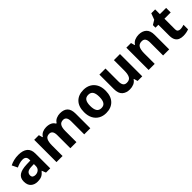

<svg xmlns="http://www.w3.org/2000/svg" viewBox="313 -1989 3327 3327"><g transform="rotate(-45 1976.5 -326.0)"><path d="M302 -557Q412 -557 470.5 -509.5Q529 -462 529 -364V0H425L396 -74H392Q357 -30 318 -10Q279 10 211 10Q138 10 90 -32.5Q42 -75 42 -163Q42 -250 103 -291.5Q164 -333 286 -337L381 -340V-364Q381 -407 358.5 -427Q336 -447 296 -447Q256 -447 218 -435.5Q180 -424 142 -407L93 -508Q137 -531 190.5 -544Q244 -557 302 -557ZM323 -251Q251 -249 223 -225Q195 -201 195 -162Q195 -128 215 -113.5Q235 -99 267 -99Q315 -99 348 -127.5Q381 -156 381 -208V-253Z M1323 -556Q1416 -556 1463.5 -508.5Q1511 -461 1511 -356V0H1362V-319Q1362 -437 1280 -437Q1221 -437 1196 -395Q1171 -353 1171 -274V0H1022V-319Q1022 -437 940 -437Q878 -437 854.5 -390.5Q831 -344 831 -257V0H682V-546H796L816 -476H824Q849 -518 892.5 -537Q936 -556 983 -556Q1043 -556 1085 -536.5Q1127 -517 1149 -476H1162Q1187 -518 1231.5 -537Q1276 -556 1323 -556Z M2160 -274Q2160 -138 2088.5 -64Q2017 10 1894 10Q1818 10 1758.5 -23Q1699 -56 1665 -119.5Q1631 -183 1631 -274Q1631 -410 1702 -483Q1773 -556 1897 -556Q1974 -556 2033 -523Q2092 -490 2126 -427.5Q2160 -365 2160 -274ZM1783 -274Q1783 -193 1809.5 -151.5Q1836 -110 1896 -110Q1955 -110 1981.5 -151.5Q2008 -193 2008 -274Q2008 -355 1981.5 -395.5Q1955 -436 1895 -436Q1836 -436 1809.5 -395.5Q1783 -355 1783 -274Z M2784 -546V0H2670L2650 -70H2642Q2616 -28 2570.5 -9Q2525 10 2474 10Q2386 10 2333 -37.5Q2280 -85 2280 -190V-546H2429V-227Q2429 -169 2450 -139Q2471 -109 2517 -109Q2585 -109 2610 -155.5Q2635 -202 2635 -289V-546Z M3250 -556Q3338 -556 3391 -508.5Q3444 -461 3444 -356V0H3295V-319Q3295 -378 3274 -407.5Q3253 -437 3207 -437Q3139 -437 3114 -390.5Q3089 -344 3089 -257V0H2940V-546H3054L3074 -476H3082Q3108 -518 3153.5 -537Q3199 -556 3250 -556Z M3827 -109Q3852 -109 3875 -114Q3898 -119 3921 -126V-15Q3897 -5 3861.5 2.5Q3826 10 3784 10Q3735 10 3696.5 -6Q3658 -22 3635.5 -61.5Q3613 -101 3613 -171V-434H3542V-497L3624 -547L3667 -662H3762V-546H3915V-434H3762V-171Q3762 -140 3780 -124.5Q3798 -109 3827 -109Z"/></g></svg>

Font: Noto Sans Tai Tham
Style: Bold
Weight: 700
Designer: Monotype Design Team 2013. Revised by David WIlliams 2020
Foundry: Monotype Imaging Inc.
Version: Version 2.002; ttfautohint (v1.8.4.7-5d5b)